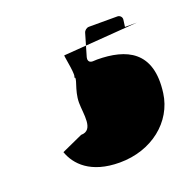

<svg xmlns="http://www.w3.org/2000/svg" viewBox="-122 -823 946 938"><g transform="rotate(-20 351.0 -354.0)"><path d="M657.6 -624H595.6L600.5 -660C602.5 -675.1 589.6 -685 578.9 -685H430.6C418.2 -685 406.4 -675.3 403.1 -663.9L369.5 -548.9C366.7 -539.3 366.8 -520 390.3 -520C399.6 -520 407.6 -521 413.4 -521C562.8 -520 689.3 -467.9 660.6 -256C641.4 -113.9 512.7 -10 346.4 -10C195.1 -10 128.2 -82.9 103.9 -151.9L214 -201.8C284 -201.8 258 -295.8 258 -352.8C258 -419.8 297 -476.8 277 -476.8C292 -476.8 269 -579.8 269 -594.8ZM269 -697.8Z"/></g></svg>

Font: Hussar Techniczny
Style: Bold 
Weight: 700
Foundry: Cannot Into Space Fonts
Version: Version 0.77